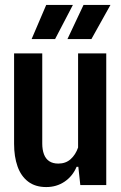

<svg xmlns="http://www.w3.org/2000/svg" viewBox="-20 -749 491 777"><path d="M410 -533V0H305L297 -74H290Q274 -36 241.5 -14Q209 8 167 8Q123 8 94 -14Q65 -36 51 -75.5Q37 -115 37 -167V-533H151V-168Q151 -143 158 -124.5Q165 -106 179.5 -96.5Q194 -87 216 -87Q246 -87 266 -105Q286 -123 296 -152V-533ZM108 -591 167 -729H275L203 -591ZM253 -591 318 -729H427L350 -591Z"/></svg>

Font: Hubot Sans Condensed SemiBold
Style: Regular
Weight: 600
Width: 3
Designer: Deni Anggara
Foundry: GitHub, Inc., Subsidiary of Microsoft Corporation
Version: Version 2.000